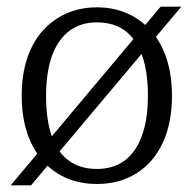

<svg xmlns="http://www.w3.org/2000/svg" viewBox="-20 -541 578 575"><path d="M12 14 461 -521H523L73 14ZM118 -254Q118 -182 135 -133.5Q152 -85 186 -60Q220 -35 270 -35Q319 -35 353 -60Q387 -85 405 -134.5Q423 -184 423 -254Q423 -326 405.5 -375Q388 -424 354.5 -449Q321 -474 270 -474Q221 -474 187 -448Q153 -422 135.5 -373Q118 -324 118 -254ZM45 -254Q45 -316 61 -365Q77 -414 107 -448Q137 -482 178.5 -500.5Q220 -519 270 -519Q321 -519 362 -500.5Q403 -482 433 -448Q463 -414 479 -365Q495 -316 495 -254Q495 -172 467 -112.5Q439 -53 388 -21.5Q337 10 270 10Q203 10 152.5 -21.5Q102 -53 73.5 -112.5Q45 -172 45 -254Z"/></svg>

Font: Roboto Serif 28pt Condensed Light
Style: Regular
Weight: 300
Width: 3
Designer: Greg Gazdowicz
Foundry: Commercial Type
Version: Version 1.008